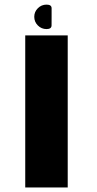

<svg xmlns="http://www.w3.org/2000/svg" viewBox="-20 -832 430 852"><path d="M92 0H280.5V-675H92ZM186.5 -703Q208.5 -703 208.8 -719Q209 -735 209 -757.5Q209 -779.5 209 -795.5Q209 -811.5 186.5 -811.5Q164 -811.5 148 -795.5Q132 -779.5 132 -757.5Q132 -735 148 -719Q164 -703 186.5 -703Z"/></svg>

Font: Anybody Expanded
Style: Bold
Weight: 700
Width: 7
Designer: Tyler Finck
Foundry: Etcetera Type Company
Version: Version 1.113;gftools[0.9.25]